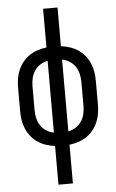

<svg xmlns="http://www.w3.org/2000/svg" viewBox="-62 -777 624 1033"><g transform="rotate(-5 250.0 -260.0)"><path d="M211 215V6Q187 3 163.5 -4.5Q140 -12 119.5 -25.5Q99 -39 83.5 -58Q68 -77 58 -99.5Q48 -122 44 -146.5Q40 -171 40 -195V-325Q40 -349 44 -373.5Q48 -398 58 -420.5Q68 -443 83.5 -462Q99 -481 119.5 -494.5Q140 -508 163.5 -515.5Q187 -523 211 -526V-735H289V-526Q313 -523 336.5 -515.5Q360 -508 380.5 -494.5Q401 -481 416.5 -462Q432 -443 442 -420.5Q452 -398 456 -373.5Q460 -349 460 -325V-195Q460 -171 456 -146.5Q452 -122 442 -99.5Q432 -77 416.5 -58Q401 -39 380.5 -25.5Q360 -12 336.5 -4.5Q313 3 289 6V215ZM211 -66V-454Q190 -450 171 -438Q152 -426 140 -408Q128 -390 123 -368.5Q118 -347 118 -325V-195Q118 -173 123 -151.5Q128 -130 140 -112Q152 -94 171 -82Q190 -70 211 -66ZM289 -66Q310 -70 329 -82Q348 -94 360 -112Q372 -130 377 -151.5Q382 -173 382 -195V-325Q382 -347 377 -368.5Q372 -390 360 -408Q348 -426 329 -438Q310 -450 289 -454Z"/></g></svg>

Font: Iosevka Algr
Style: Regular
Weight: 400
Monospace: yes
Designer: Belleve Invis
Foundry: Belleve Invis
Version: Version 26.0.2; ttfautohint (v1.8.3)